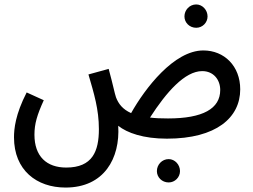

<svg xmlns="http://www.w3.org/2000/svg" viewBox="-20 -612 1138 864"><path d="M863 -487C891 -487 914 -510 914 -538C914 -567 891 -592 863 -592C833 -592 810 -567 810 -538C810 -510 833 -487 863 -487ZM275 232C449 232 521 100 512 -46C552 -14 625 12 731 12C954 12 1061 -83 1061 -210C1061 -315 989 -385 895 -385C763 -385 633 -215 570 -103C532 -120 513 -145 502 -174C495 -195 490 -225 469 -302L378 -277C403 -191 425 -120 425 -31C425 69 396 142 278 142C190 142 135 92 135 -6C135 -55 147 -95 177 -161L100 -196C49 -97 43 -32 43 6C43 154 145 232 275 232ZM890 -292C941 -292 971 -253 971 -207C971 -123 893 -79 736 -79C705 -79 678 -80 655 -83C729 -198 812 -292 890 -292ZM739 209C767 209 790 186 790 158C790 129 767 104 739 104C709 104 686 129 686 158C686 186 709 209 739 209Z"/></svg>

Font: Noto Sans Arabic ExtCond Med
Style: Regular
Weight: 500
Width: 2
Designer: Monotype Design Team, Nadine Chahine, Nizar Qandah and Khaled Hosny
Foundry: Monotype Imaging Inc.
Version: Version 2.012